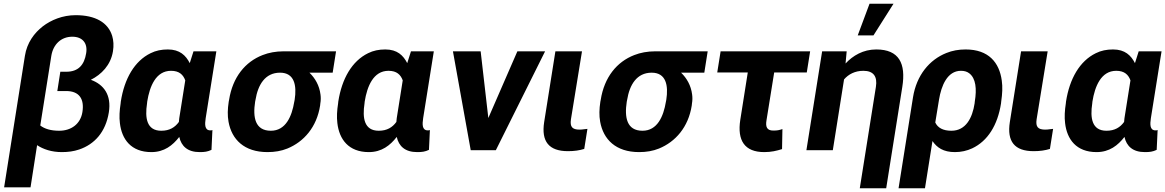

<svg xmlns="http://www.w3.org/2000/svg" viewBox="-20 -802 6221 1025"><path d="M2 198H143L178 -27C211 -5 256 10 310 10C343 10 374 6 403 -4C485 -32 544 -97 561 -202C576 -295 534 -351 465 -376C521 -404 571 -454 583 -528C588 -559 586 -586 579 -610C557 -682 489 -721 384 -721C314 -721 252 -695 208 -661C163 -626 124 -574 113 -504ZM195 -132 254 -504C264 -565 306 -606 366 -606C420 -606 449 -572 440 -518C430 -455 398 -419 334 -419H302L286 -316H333C403 -316 431 -274 420 -204C410 -140 360 -104 296 -104C252 -104 218 -114 195 -132Z M624 -250C618 -212 616 -177 620 -145C630 -58 680 10 788 10C857 10 902 -26 937 -71C948 -22 981 10 1046 10C1072 10 1088 8 1109 -2L1114 -108C1111 -106 1108 -106 1103 -106C1072 -106 1073 -138 1078 -171L1135 -528H1013L993 -465C972 -506 940 -538 876 -538C842 -538 812 -532 784 -518C698 -476 644 -382 625 -260ZM765 -250 766 -260C779 -341 812 -424 893 -424C937 -424 958 -403 969 -373L937 -171C936 -164 936 -158 935 -151C914 -122 885 -104 841 -104C763 -104 753 -172 765 -250Z M1201 -259C1195 -220 1194 -185 1200 -152C1217 -58 1283 10 1408 10C1447 10 1482 4 1514 -9C1602 -45 1671 -123 1689 -239L1690 -249C1693 -266 1693 -282 1691 -297C1685 -346 1662 -385 1632 -414H1756L1774 -528H1493C1453 -528 1415 -521 1382 -508C1289 -472 1222 -390 1203 -269ZM1342 -259 1344 -269C1357 -349 1395 -414 1475 -414C1552 -414 1565 -346 1553 -269L1551 -259C1538 -180 1505 -104 1426 -104C1342 -104 1329 -175 1342 -259Z M1785 -250C1779 -212 1777 -177 1781 -145C1791 -58 1841 10 1949 10C2018 10 2063 -26 2098 -71C2109 -22 2142 10 2207 10C2233 10 2249 8 2270 -2L2275 -108C2272 -106 2269 -106 2264 -106C2233 -106 2234 -138 2239 -171L2296 -528H2174L2154 -465C2133 -506 2101 -538 2037 -538C2003 -538 1973 -532 1945 -518C1859 -476 1805 -382 1786 -260ZM1926 -250 1927 -260C1940 -341 1973 -424 2054 -424C2098 -424 2119 -403 2130 -373L2098 -171C2097 -164 2097 -158 2096 -151C2075 -122 2046 -104 2002 -104C1924 -104 1914 -172 1926 -250Z M2398 -528 2493 0H2627L2890 -528H2742L2587 -172L2546 -528Z M2885 -150C2869 -47 2910 5 3012 5C3046 5 3073 1 3099 -7L3116 -114L3098 -112C3091 -111 3083 -110 3074 -110C3035 -110 3022 -125 3028 -165L3087 -528H2945Z M3185 -259C3179 -220 3178 -185 3184 -152C3201 -58 3267 10 3392 10C3431 10 3466 4 3498 -9C3586 -45 3655 -123 3673 -239L3674 -249C3677 -266 3677 -282 3675 -297C3669 -346 3646 -385 3616 -414H3740L3758 -528H3477C3437 -528 3399 -521 3366 -508C3273 -472 3206 -390 3187 -269ZM3326 -259 3328 -269C3341 -349 3379 -414 3459 -414C3536 -414 3549 -346 3537 -269L3535 -259C3522 -180 3489 -104 3410 -104C3326 -104 3313 -175 3326 -259Z M3809 -415H3972L3932 -162C3915 -52 3955 10 4060 10C4098 10 4126 3 4155 -6L4157 -113C4139 -107 4130 -105 4108 -105C4074 -105 4066 -125 4072 -160L4113 -415H4287L4305 -528H3827Z M4285 0H4426L4486 -378C4509 -405 4544 -424 4589 -424C4643 -424 4665 -394 4656 -338L4570 203H4711L4797 -338C4817 -463 4780 -538 4658 -538C4588 -538 4533 -505 4494 -463L4500 -528H4369ZM4559 -613H4643L4750 -782H4622Z M4777 203H4918L4958 -49C4982 -14 5016 10 5078 10C5111 10 5142 3 5170 -10C5253 -49 5306 -134 5324 -250L5325 -260C5331 -301 5333 -338 5328 -372C5315 -468 5258 -538 5135 -538C5098 -538 5064 -532 5032 -519C4942 -483 4873 -401 4854 -282ZM4973 -148 4993 -270C5005 -344 5037 -424 5110 -424C5128 -424 5142 -420 5154 -411C5190 -384 5195 -327 5184 -260L5183 -250C5171 -172 5136 -104 5059 -104C5014 -104 4986 -120 4973 -148Z M5371 -150C5355 -47 5396 5 5498 5C5532 5 5559 1 5585 -7L5602 -114L5584 -112C5577 -111 5569 -110 5560 -110C5521 -110 5508 -125 5514 -165L5573 -528H5431Z M5670 -250C5664 -212 5662 -177 5666 -145C5676 -58 5726 10 5834 10C5903 10 5948 -26 5983 -71C5994 -22 6027 10 6092 10C6118 10 6134 8 6155 -2L6160 -108C6157 -106 6154 -106 6149 -106C6118 -106 6119 -138 6124 -171L6181 -528H6059L6039 -465C6018 -506 5986 -538 5922 -538C5888 -538 5858 -532 5830 -518C5744 -476 5690 -382 5671 -260ZM5811 -250 5812 -260C5825 -341 5858 -424 5939 -424C5983 -424 6004 -403 6015 -373L5983 -171C5982 -164 5982 -158 5981 -151C5960 -122 5931 -104 5887 -104C5809 -104 5799 -172 5811 -250Z"/></svg>

Font: Asimov Pro
Style: BdObl
Weight: 700
Designer: Google
Version: Version 2.000980; 2014